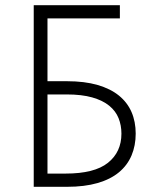

<svg xmlns="http://www.w3.org/2000/svg" viewBox="-20 -720 600 740"><path d="M110 -700H442V-649H163V-407H238Q306 -407 356 -392.5Q406 -378 438.5 -351.5Q471 -325 487 -288Q503 -251 503 -205Q503 -159 487 -121Q471 -83 438.5 -56Q406 -29 356 -14.5Q306 0 238 0H110ZM233 -51Q344 -51 396 -92.5Q448 -134 448 -205Q448 -237 437 -264.5Q426 -292 401 -312.5Q376 -333 335.5 -344.5Q295 -356 237 -356H163V-51Z"/></svg>

Font: Tilda Sans Light
Style: Regular
Weight: 300
Designer: ParaType Ltd
Foundry: ParaType Ltd
Version: Version 1.009